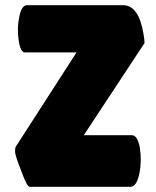

<svg xmlns="http://www.w3.org/2000/svg" viewBox="-20 -720 603 740"><path d="M483 0H94Q84 0 62 -61Q38 -121 38 -136Q38 -150 41 -155L275 -518H76Q59 -518 52 -564Q45 -610 54 -654Q63 -700 84 -700H454Q515 -700 533 -589Q537 -568 537 -554L303 -199H486H488Q510 -199 519 -151Q527 -98 517 -50Q506 0 483 0Z"/></svg>

Font: FC Lilita One
Style: Regular
Weight: 400
Designer: Juan Montoreano
Foundry: Juan Montoreano
Version: Version 1.002